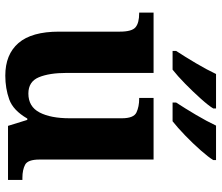

<svg xmlns="http://www.w3.org/2000/svg" viewBox="-74 -732 816 707"><g transform="rotate(90 333.5 -378.0)"><path d="M258 10Q180 10 138 -38.5Q96 -87 96 -188V-412Q96 -456 80 -469.5Q64 -483 28 -483H26V-536H248V-216Q248 -152 264 -113.5Q280 -75 324 -75Q372 -75 393.5 -116Q415 -157 415 -227V-419Q415 -463 393.5 -473Q372 -483 343 -483H340V-536H567V-116Q567 -73 586 -63Q605 -53 634 -53H642V0H443L421 -71H416Q386 -19 345.5 -4.5Q305 10 258 10ZM357 -619Q378 -651 402 -691.5Q426 -732 442 -766H569V-756Q559 -739 533.5 -710Q508 -681 478.5 -652.5Q449 -624 426 -606H357ZM167 -619Q188 -651 212 -691.5Q236 -732 252 -766H379V-756Q369 -739 343 -710Q317 -681 288 -652.5Q259 -624 236 -606H167Z"/></g></svg>

Font: Noto Serif Oriya
Style: Bold
Weight: 700
Designer: David Williams
Foundry: Google LLC, David Williams
Version: Version 1.051; ttfautohint (v1.8.4.7-5d5b)